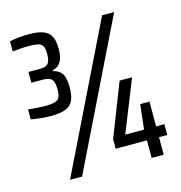

<svg xmlns="http://www.w3.org/2000/svg" viewBox="-103 -784 828 877"><g transform="rotate(-15 310.5 -345.5)"><path d="M113 -304Q88 -304 64.5 -306.5Q41 -309 19 -313V-360Q42 -358 63 -356.5Q84 -355 102 -355Q142 -355 157.5 -365.5Q173 -376 173 -413Q173 -448 161.5 -461Q150 -474 120 -474H65V-525H121Q138 -525 148.5 -530Q159 -535 164 -548Q169 -561 169 -583Q169 -608 162.5 -619.5Q156 -631 140.5 -635Q125 -639 98 -639Q77 -639 57.5 -637.5Q38 -636 20 -634V-682Q43 -687 65.5 -689Q88 -691 113 -691Q155 -691 180 -681Q205 -671 215.5 -649.5Q226 -628 226 -592Q226 -552 213 -530.5Q200 -509 173 -503V-500Q202 -494 215.5 -473.5Q229 -453 229 -409Q229 -372 219 -348.5Q209 -325 183.5 -314.5Q158 -304 113 -304ZM121 0 457 -688H514L178 0ZM507 0V-83H359V-128L457 -379H516L418 -134H507L520 -251H564V-134H603V-83H564V0Z"/></g></svg>

Font: Saira Condensed Medium
Style: Regular
Weight: 500
Width: 3
Designer: Hector Gatti with collaboration of the Omnibus-Type team
Foundry: Omnibus-Type
Version: Version 1.101